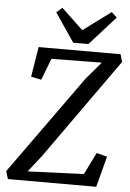

<svg xmlns="http://www.w3.org/2000/svg" viewBox="-63 -1023 725 1069"><g transform="rotate(5 299.5 -488.5)"><path d="M22.5 0H516.1L561.5 -172.4L502.4 -187.5L441.4 -64.5L128.4 -52.2L203.1 -147.9L599.1 -705.1L586.9 -747.1H128.9L101.6 -579.1L159.2 -567.4L205.6 -688L486.8 -691.4L404.3 -594.2L9.3 -43.5ZM318.4 -788.1H403.8L547.9 -948.7L517.6 -976.6L362.8 -861.8L241.7 -976.6L210 -948.2Z"/></g></svg>

Font: Merriweather
Style: Italic
Weight: 400
Italic angle: -7.5°
Designer: Eben Sorkin
Foundry: Eben Sorkin
Version: Version 1.001